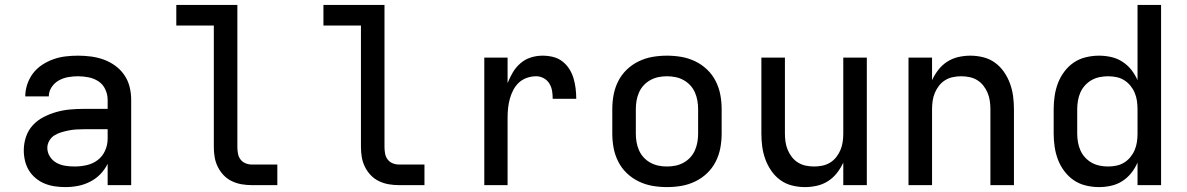

<svg xmlns="http://www.w3.org/2000/svg" viewBox="-20 -755 4840 783"><path d="M247 8Q226 8 204.5 5Q183 2 163 -6Q143 -14 126 -28Q109 -42 98 -60Q87 -78 82 -99Q77 -120 77 -142Q77 -170 86 -197Q95 -224 114 -244.5Q133 -265 158.5 -278Q184 -291 211 -298.5Q238 -306 265.5 -308.5Q293 -311 321 -311H419V-348Q419 -370 409.5 -390.5Q400 -411 382 -423Q364 -435 342 -439.5Q320 -444 298 -444Q278 -444 258 -440.5Q238 -437 220 -427Q202 -417 190.5 -399.5Q179 -382 179 -362H83Q83 -387 91.5 -412Q100 -437 115.5 -457Q131 -477 152.5 -491Q174 -505 198 -513.5Q222 -522 247.5 -525Q273 -528 298 -528Q325 -528 351.5 -524.5Q378 -521 403 -512Q428 -503 450 -487Q472 -471 487 -449Q502 -427 508.5 -401Q515 -375 515 -348V0H419V-87Q407 -63 389 -44.5Q371 -26 347.5 -14Q324 -2 298.5 3Q273 8 247 8ZM284 -76Q309 -76 333.5 -81.5Q358 -87 378 -102Q398 -117 408.5 -140.5Q419 -164 419 -189V-228H321Q306 -228 290.5 -227Q275 -226 260 -223Q245 -220 230 -215.5Q215 -211 202 -203Q189 -195 181 -181Q173 -167 173 -152Q173 -133 183.5 -116.5Q194 -100 210.5 -91Q227 -82 246 -79Q265 -76 284 -76Z M1007 0Q986 0 965.5 -3.5Q945 -7 926 -16Q907 -25 892.5 -40Q878 -55 868.5 -74Q859 -93 855.5 -113.5Q852 -134 852 -155V-651H699V-735H948V-155Q948 -142 950.5 -128.5Q953 -115 961 -104.5Q969 -94 981.5 -89Q994 -84 1007 -84H1111V0Z M1607 0Q1586 0 1565.5 -3.5Q1545 -7 1526 -16Q1507 -25 1492.5 -40Q1478 -55 1468.5 -74Q1459 -93 1455.5 -113.5Q1452 -134 1452 -155V-651H1299V-735H1548V-155Q1548 -142 1550.5 -128.5Q1553 -115 1561 -104.5Q1569 -94 1581.5 -89Q1594 -84 1607 -84H1711V0Z M1955 0V-520H2050V-416Q2059 -439 2071.5 -460Q2084 -481 2102.5 -497Q2121 -513 2144.5 -520.5Q2168 -528 2193 -528Q2214 -528 2235 -523Q2256 -518 2273 -505Q2290 -492 2301.5 -474Q2313 -456 2319 -435.5Q2325 -415 2327.5 -394Q2330 -373 2330 -352H2234Q2234 -368 2231.5 -384Q2229 -400 2220.5 -414Q2212 -428 2197.5 -436Q2183 -444 2167 -444Q2147 -444 2128.5 -437.5Q2110 -431 2096 -418Q2082 -405 2073 -387.5Q2064 -370 2059 -351.5Q2054 -333 2052 -314Q2050 -295 2050 -276V0Z M2700 8Q2670 8 2641 3Q2612 -2 2585 -15Q2558 -28 2536.5 -48.5Q2515 -69 2501.5 -95.5Q2488 -122 2482.5 -151Q2477 -180 2477 -210V-310Q2477 -340 2482.5 -369Q2488 -398 2501.5 -424.5Q2515 -451 2536.5 -471.5Q2558 -492 2585 -505Q2612 -518 2641 -523Q2670 -528 2700 -528Q2730 -528 2759 -523Q2788 -518 2815 -505Q2842 -492 2863.5 -471.5Q2885 -451 2898.5 -424.5Q2912 -398 2917.5 -369Q2923 -340 2923 -310V-210Q2923 -180 2917.5 -151Q2912 -122 2898.5 -95.5Q2885 -69 2863.5 -48.5Q2842 -28 2815 -15Q2788 -2 2759 3Q2730 8 2700 8ZM2700 -76Q2718 -76 2735 -79.5Q2752 -83 2767.5 -91.5Q2783 -100 2795 -113Q2807 -126 2814 -142Q2821 -158 2824 -175Q2827 -192 2827 -210V-310Q2827 -328 2824 -345Q2821 -362 2814 -378Q2807 -394 2795 -407Q2783 -420 2767.5 -428.5Q2752 -437 2735 -440.5Q2718 -444 2700 -444Q2682 -444 2665 -440.5Q2648 -437 2632.5 -428.5Q2617 -420 2605 -407Q2593 -394 2586 -378Q2579 -362 2576 -345Q2573 -328 2573 -310V-210Q2573 -192 2576 -175Q2579 -158 2586 -142Q2593 -126 2605 -113Q2617 -100 2632.5 -91.5Q2648 -83 2665 -79.5Q2682 -76 2700 -76Z M3263 8Q3236 8 3210 1.5Q3184 -5 3162.5 -20.5Q3141 -36 3125.5 -58.5Q3110 -81 3101 -106Q3092 -131 3088.5 -157Q3085 -183 3085 -210V-520H3181V-210Q3181 -193 3183.5 -176Q3186 -159 3192.5 -143.5Q3199 -128 3209.5 -114.5Q3220 -101 3234.5 -92Q3249 -83 3266 -79.5Q3283 -76 3300 -76Q3317 -76 3334 -79.5Q3351 -83 3365.5 -92Q3380 -101 3390.5 -114.5Q3401 -128 3407.5 -143.5Q3414 -159 3416.5 -176Q3419 -193 3419 -210V-520H3515V0H3419V-92Q3409 -70 3393.5 -50Q3378 -30 3357 -16.5Q3336 -3 3311.5 2.5Q3287 8 3263 8Z M3685 0V-520H3781V-428Q3791 -450 3806.5 -470Q3822 -490 3843 -503.5Q3864 -517 3888.5 -522.5Q3913 -528 3937 -528Q3964 -528 3990 -521.5Q4016 -515 4037.5 -499.5Q4059 -484 4074.5 -461.5Q4090 -439 4099 -414Q4108 -389 4111.5 -363Q4115 -337 4115 -310V0H4019V-310Q4019 -327 4016.5 -344Q4014 -361 4007.5 -376.5Q4001 -392 3990.5 -405.5Q3980 -419 3965.5 -428Q3951 -437 3934 -440.5Q3917 -444 3900 -444Q3883 -444 3866 -440.5Q3849 -437 3834.5 -428Q3820 -419 3809.5 -405.5Q3799 -392 3792.5 -376.5Q3786 -361 3783.5 -344Q3781 -327 3781 -310V0Z M4462 8Q4435 8 4408 1.5Q4381 -5 4359 -20Q4337 -35 4320.5 -57Q4304 -79 4294.5 -104Q4285 -129 4281 -156Q4277 -183 4277 -210V-310Q4277 -337 4281 -364Q4285 -391 4294.5 -416Q4304 -441 4320.5 -463Q4337 -485 4359 -500Q4381 -515 4408 -521.5Q4435 -528 4462 -528Q4487 -528 4511.5 -522.5Q4536 -517 4557 -503.5Q4578 -490 4593.5 -470.5Q4609 -451 4619 -428V-735H4715V0H4619V-92Q4609 -69 4593.5 -49.5Q4578 -30 4557 -16.5Q4536 -3 4511.5 2.5Q4487 8 4462 8ZM4499 -76Q4516 -76 4533 -79.5Q4550 -83 4564.5 -92Q4579 -101 4590 -114.5Q4601 -128 4607.5 -143.5Q4614 -159 4616.5 -176Q4619 -193 4619 -210V-310Q4619 -327 4616.5 -344Q4614 -361 4607.5 -376.5Q4601 -392 4590 -405.5Q4579 -419 4564.5 -428Q4550 -437 4533 -440.5Q4516 -444 4499 -444Q4482 -444 4464.5 -440.5Q4447 -437 4432 -428.5Q4417 -420 4405 -407Q4393 -394 4386 -378Q4379 -362 4376 -344.5Q4373 -327 4373 -310V-210Q4373 -193 4376 -175.5Q4379 -158 4386 -142Q4393 -126 4405 -113Q4417 -100 4432 -91.5Q4447 -83 4464.5 -79.5Q4482 -76 4499 -76Z"/></svg>

Font: Iosevka SS04 Medium Extended
Style: Regular
Weight: 500
Width: 7
Monospace: yes
Designer: Belleve Invis
Foundry: Belleve Invis
Version: Version 19.0.0; ttfautohint (v1.8.4)